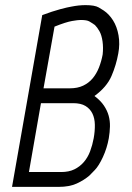

<svg xmlns="http://www.w3.org/2000/svg" viewBox="-20 -730 516 750"><path d="M140 -327 93 -58H219Q249 -58 270.5 -68.5Q292 -79 307.5 -97Q323 -115 332 -139Q341 -163 346 -190Q351 -218 350.5 -243Q350 -268 341 -286.5Q332 -305 314 -316Q296 -327 266 -327ZM381 -517Q384 -544 380.5 -568.5Q377 -593 368.5 -608Q360 -623 351 -632Q349 -634 346 -635Q345 -635 346 -636Q345 -636 344 -637Q339 -640 329.5 -646Q320 -652 295 -652Q285 -652 261.5 -648Q238 -644 193 -626L150 -385H253Q283 -385 305 -395.5Q327 -406 342 -424Q357 -442 366.5 -466Q376 -490 381 -517ZM314 -710Q350 -710 365.5 -701Q381 -692 385 -689Q406 -675 421.5 -650.5Q437 -626 443 -592Q449 -558 442 -521Q434 -476 415.5 -433Q397 -390 349 -355Q373 -337 386 -317.5Q399 -298 404.5 -278Q410 -258 409.5 -236Q409 -214 405 -190Q398 -151 382 -116.5Q366 -82 350.5 -66Q335 -50 329 -44Q308 -26 279.5 -13Q251 0 209 0H27L145 -671Q185 -686 215 -694Q245 -702 258 -704Q288 -710 314 -710Z"/></svg>

Font: Marvel
Style: Italic
Weight: 400
Italic angle: -12°
Designer: Carolina Trebol
Foundry: Carolina Trebol
Version: Version 1.001